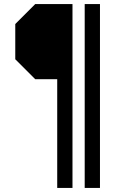

<svg xmlns="http://www.w3.org/2000/svg" viewBox="-20 -720 591 943"><path d="M261 -331H153L55 -429V-602L153 -700H336V203H261ZM396 -700H471V203H396Z"/></svg>

Font: Chakra Petch
Style: Regular
Weight: 400
Designer: Katatrad Aksorn Co.,Ltd.
Foundry: Cadson Demak Co.,Ltd.
Version: Version 1.000; ttfautohint (v1.6)